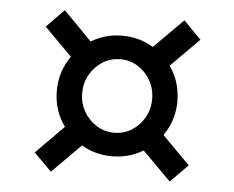

<svg xmlns="http://www.w3.org/2000/svg" viewBox="-46 -721 839 687"><g transform="rotate(5 374.0 -377.5)"><path d="M373 -161Q313.5 -161 264.2 -190Q215 -219 185.8 -268Q156.5 -317 156.5 -377Q156.5 -438 185.8 -487Q215 -536 264.2 -565Q313.5 -594 373 -594Q433 -594 482 -565Q531 -536 560.2 -487Q589.5 -438 589.5 -377Q589.5 -317 560.2 -268Q531 -219 482 -190Q433 -161 373 -161ZM374 -245.5Q408.5 -245.5 437 -263.5Q465.5 -281.5 482.2 -311.5Q499 -341.5 499 -377Q499 -413.5 482.2 -443.5Q465.5 -473.5 437 -491.5Q408.5 -509.5 374 -509.5Q339 -509.5 310.2 -491.5Q281.5 -473.5 264.5 -443.5Q247.5 -413.5 247.5 -377Q247.5 -341.5 264.5 -311.5Q281.5 -281.5 310.2 -263.5Q339 -245.5 374 -245.5ZM207.5 -491.5 97 -602.5 160 -667 270.5 -554.5ZM539.5 -490.5 476.5 -555 589.5 -668 652.5 -604ZM160.5 -87 97 -150.5 207.5 -262 271.5 -198.5ZM587 -89 476.5 -200 539.5 -264 650 -152.5Z"/></g></svg>

Font: Tracken
Style: Regular
Weight: 400
Designer: Eben Sorkin
Foundry: Eben Sorkin
Version: Version 2.001